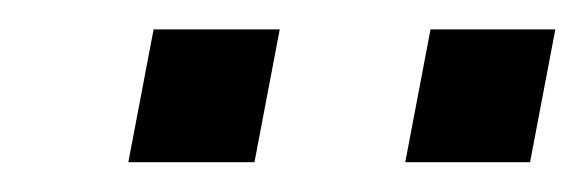

<svg xmlns="http://www.w3.org/2000/svg" viewBox="-20 -705 396 130"><path d="M356 -685.1 338.9 -595.2H254.4L271.5 -685.1ZM169.4 -685.1 152.3 -595.2H66.9L84 -685.1Z"/></svg>

Font: Arimo
Style: Italic
Weight: 400
Italic angle: -12°
Designer: Steve Matteson
Foundry: Monotype Imaging Inc.
Version: Version 1.33